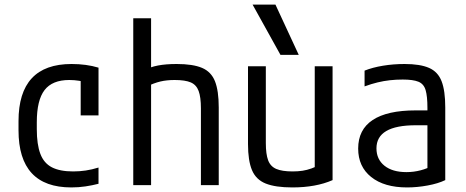

<svg xmlns="http://www.w3.org/2000/svg" viewBox="-20 -810 2040 840"><path d="M292 10Q61 10 61 -240V-280Q61 -530 293 -530Q358 -530 411 -514V-305H333V-502L371 -445Q349 -453 327 -456.5Q305 -460 283 -460Q209 -460 175 -416Q141 -372 141 -275V-245Q141 -178 156.5 -137Q172 -96 207 -78Q242 -60 300 -60Q328 -60 355 -64Q382 -68 411 -77V-6Q384 1 354 5.5Q324 10 292 10Z M859 -336Q859 -385 849 -412Q839 -439 814.5 -449.5Q790 -460 744 -460Q710 -460 682 -453.5Q654 -447 619 -430L603 -500Q637 -517 671.5 -523.5Q706 -530 753 -530Q824 -530 864 -513Q904 -496 920.5 -454.5Q937 -413 937 -340V0H859ZM563 0V-730H641V0Z M1259 10Q1185 10 1142.5 -7Q1100 -24 1082.5 -65.5Q1065 -107 1065 -180V-520H1143V-184Q1143 -136 1153 -109Q1163 -82 1188.5 -71Q1214 -60 1260 -60Q1284 -60 1303.5 -63Q1323 -66 1342.5 -73Q1362 -80 1385 -92L1357 -42V-520H1435V-22Q1362 10 1259 10ZM1207 -570 1085 -790H1185L1287 -570Z M1761 10Q1661 10 1604 -35.5Q1547 -81 1547 -160Q1547 -243 1610.5 -285Q1674 -327 1798 -327H1888V-262H1799Q1627 -262 1627 -161Q1627 -113 1662 -85Q1697 -57 1758 -57Q1790 -57 1820.5 -65Q1851 -73 1872 -86L1850 -40V-338Q1850 -389 1842 -416Q1834 -443 1810.5 -452.5Q1787 -462 1742 -462Q1713 -462 1686 -459Q1659 -456 1632 -449.5Q1605 -443 1575 -432V-501Q1610 -515 1655.5 -522.5Q1701 -530 1750 -530Q1818 -530 1857 -513Q1896 -496 1912 -454.5Q1928 -413 1928 -340V-22Q1897 -7 1851 1.5Q1805 10 1761 10Z"/></svg>

Font: M PLUS 1 Code
Style: Regular
Weight: 400
Designer: Coji Morishita
Foundry: UNDERFOREST DESIGN
Version: Version 1.005